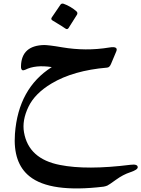

<svg xmlns="http://www.w3.org/2000/svg" viewBox="-20 -528 794 1079"><path d="M270 -59Q176 -3 140 72Q103 149 115 216Q141 365 317 399Q467 429 714 398Q754 393 754 412Q754 426 712 440Q672 453 632 482Q592 511 583 515Q573 519 562 521Q263 557 146 463Q52 388 64 224Q83 -32 271 -151Q179 -165 122 -136Q111 -131 105 -134Q97 -139 98 -157Q101 -272 228 -275Q239 -275 264.5 -272Q290 -269 330 -262Q395 -251 461 -250.5Q527 -250 594 -261Q647 -270 633 -238L604 -169Q596 -149 582 -148Q392 -132 270 -59ZM320 -502Q326 -510 337 -507Q357 -500 375.5 -489Q394 -478 410 -464Q418 -456 413 -446L365 -370Q358 -360 347 -368Q337 -376 275 -413Q264 -420 271 -430Z"/></svg>

Font: Amiri
Style: Bold
Weight: 700
Designer: Khaled Hosny
Version: Version 0.113